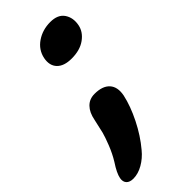

<svg xmlns="http://www.w3.org/2000/svg" viewBox="-259 -574 781 781"><g transform="rotate(-45 131.5 -183.0)"><path d="M169.9 -360.8Q126 -360.8 105.2 -382.6Q84.5 -404.3 91.8 -441.9Q100.1 -481.4 134.3 -504.6Q168.5 -527.8 212.9 -527.8Q256.3 -527.8 274.4 -501Q292.5 -474.1 285.2 -437Q278.8 -404.8 248.3 -382.8Q217.8 -360.8 169.9 -360.8ZM2 162.1Q-19 162.1 -28.8 151.4Q-38.6 140.6 -35.2 122.1Q-30.8 98.1 -4.9 59.1Q13.2 29.8 26.9 -5.1Q40.5 -40 45.4 -58.8Q50.3 -77.6 57.1 -110.4Q58.6 -116.2 59.1 -119.1Q65.9 -154.8 85 -174.3Q104 -193.8 133.8 -193.8Q179.2 -193.8 200.2 -170.7Q221.2 -147.5 212.9 -105Q202.1 -55.2 173.6 2Q145 59.1 107.9 103Q86.4 129.4 57.9 145.8Q29.3 162.1 2 162.1Z"/></g></svg>

Font: Shantell Sans Bouncy
Style: Italic
Weight: 600
Italic angle: -11.31°
Designer: Stephen Nixon, Anya Danilova, Shantell Martin
Foundry: Arrow Type
Version: Version 1.006;[9816181b4]